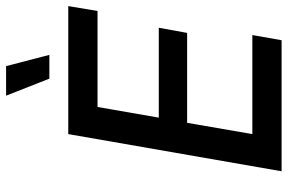

<svg xmlns="http://www.w3.org/2000/svg" viewBox="-177 -767 944 630"><g transform="rotate(-90 295.0 -452.0)"><path d="M48 0H478L495 -96H170L207 -310H502L519 -403H224L259 -604H574L590 -700H170ZM352 -762H430L393 -904H296Z"/></g></svg>

Font: Fixel Display Medium
Style: Italic
Weight: 500
Italic angle: -10°
Designer: AlfaBravo + MacPaw
Foundry: Kyrylo Tkachov, Marchela Mozhyna, Serhii Makarenko, Maria Weinstein, Zakhar Kryvoshyya
Version: Version 1.210;Glyphs 3.2 (3217)